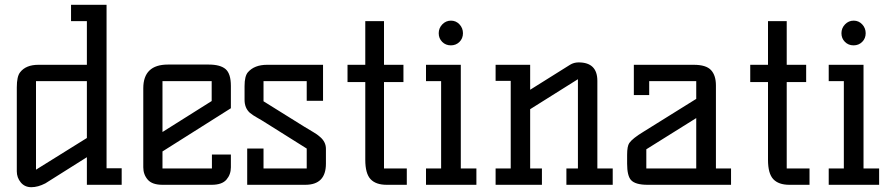

<svg xmlns="http://www.w3.org/2000/svg" viewBox="-20 -770 3723 800"><path d="M487 -69V0H342V-115L169 -6Q138 10 110.5 10Q83 10 66.5 -10Q50 -30 50 -56V-406Q50 -452 64 -469Q88 -500 140 -500H342V-682H276V-750H424V-69ZM342 -432H130V-63L342 -195Z M577 -402Q577 -501 680 -501H849Q898 -501 920 -482Q942 -463 942 -412V-319L657 -139V-68H863V-126H942V-73Q942 -43 923.5 -21.5Q905 0 862 0H657Q614 0 595.5 -21.5Q577 -43 577 -73ZM657 -220 862 -349V-432H657Z M1338 -88Q1338 0 1252 0H1010V-151H1078V-68H1258V-151L1094 -254Q1069 -270 1051 -280Q1033 -290 1021 -300Q999 -320 999 -354V-411Q999 -453 1013 -469Q1040 -500 1093 -500H1326V-350H1258V-432H1078V-348L1248 -242Q1269 -229 1285.5 -219.5Q1302 -210 1313 -200Q1338 -179 1338 -150Z M1580 -682V-500H1661V-428H1580V-68H1675V0H1591Q1546 0 1524 -23.5Q1502 -47 1502 -104V-428H1428V-500H1502V-682Z M1900 -68H1965V0H1755V-68H1818V-432H1755V-500H1900ZM1859 -684Q1880 -684 1894.5 -668.5Q1909 -653 1909 -631.5Q1909 -610 1894.5 -595.5Q1880 -581 1858.5 -581Q1837 -581 1822.5 -595.5Q1808 -610 1808 -631.5Q1808 -653 1823 -668.5Q1838 -684 1859 -684Z M2391 -510Q2469 -510 2469 -433V-68H2533V0H2340V-68H2388V-440L2189 -315V-68H2238V0H2045V-68H2108V-433H2045V-500H2189V-396L2355 -500Q2371 -510 2391 -510Z M3026 -68V0H2678Q2627 0 2609 -20Q2593 -38 2593 -88V-125Q2593 -161 2602 -174Q2615 -193 2661 -221L2881 -358V-432H2685V-374H2621V-500H2871Q2922 -500 2942.5 -478Q2963 -456 2963 -414V-68ZM2881 -278 2673 -148V-68H2881Z M3258 -682V-500H3339V-428H3258V-68H3353V0H3269Q3224 0 3202 -23.5Q3180 -47 3180 -104V-428H3106V-500H3180V-682Z M3578 -68H3643V0H3433V-68H3496V-432H3433V-500H3578ZM3537 -684Q3558 -684 3572.5 -668.5Q3587 -653 3587 -631.5Q3587 -610 3572.5 -595.5Q3558 -581 3536.5 -581Q3515 -581 3500.5 -595.5Q3486 -610 3486 -631.5Q3486 -653 3501 -668.5Q3516 -684 3537 -684Z"/></svg>

Font: Kelly Slab
Style: Regular
Weight: 400
Designer: Denis Masharov
Foundry: Denis Masharov
Version: Version 1.001